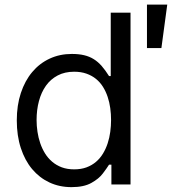

<svg xmlns="http://www.w3.org/2000/svg" viewBox="-20 -781 728 813"><path d="M51.1 -271.3Q51.1 -335.6 68.4 -387.4Q85.6 -439.3 116.5 -476Q147.4 -512.8 190.2 -532.7Q233 -552.6 284.1 -552.6Q313.9 -552.6 336.3 -547.2Q358.7 -541.9 377 -530.5Q395.2 -519.2 410.7 -501.4Q426.1 -483.7 441.8 -458.8H448.9V-727.3H532.7V0H451.7V-83.8H441.8Q437.1 -76.3 430.6 -67.1Q424 -57.9 415.5 -46.5Q398.8 -24.1 366.8 -6.4Q335.2 11.4 282.7 11.4Q231.5 11.4 189.1 -8.5Q146.7 -28.4 115.9 -65.2Q85.2 -101.9 68.2 -154.1Q51.1 -206.3 51.1 -271.3ZM134.9 -272.7Q134.9 -247.9 138.7 -222.8Q142.4 -197.8 150.4 -174.5Q158.4 -151.3 170.8 -131.2Q183.2 -111.2 201 -96.1Q218.8 -81 241.8 -72.4Q264.9 -63.9 294 -63.9Q323.5 -63.9 346.4 -72.4Q369.3 -81 386.7 -95.9Q404.1 -110.8 416.2 -130.9Q428.3 -150.9 435.9 -174.2Q443.5 -197.4 446.9 -222.7Q450.3 -247.9 450.3 -272.7Q450.3 -297.9 446.9 -323Q443.5 -348 435.9 -370.7Q428.3 -393.5 416.2 -413Q404.1 -432.5 386.7 -446.7Q369.3 -460.9 346.2 -469.1Q323.2 -477.3 294 -477.3Q254.3 -477.3 224.3 -461.5Q194.2 -445.7 174.5 -418Q154.8 -390.3 144.9 -353Q134.9 -315.7 134.9 -272.7ZM602.3 -577.4V-761.4H688.2L663.4 -577.4Z"/></svg>

Font: Inter P
Style: Regular
Weight: 400
Designer: Rasmus Andersson
Foundry: rsms
Version: Version 3.018;git-588b23468